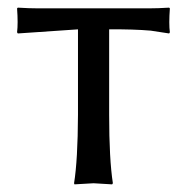

<svg xmlns="http://www.w3.org/2000/svg" viewBox="-20 -482 492 505"><path d="M185.1 -404.8Q185.1 -404.8 26.9 -394L24.9 -397Q27.8 -419.9 24.9 -460L26.9 -461.9Q57.1 -460 82 -460H370.1Q395.5 -460 424.8 -461.9L426.8 -460Q423.8 -418.9 426.8 -397L424.8 -394Q424.8 -394 376.5 -401.4Q331.1 -405.3 267.1 -404.8V-180.2Q267.1 -63 276.9 0L274.9 2.9Q272.9 2.9 226.1 0L175.8 2.9L174.8 0Q184.6 -61 185.1 -180.2Z"/></svg>

Font: Linux Biolinum Capitals O
Style: Small Caps
Weight: 400
Designer: Philipp H. Poll
Foundry: Philipp H. Poll
Version: Version 1.0.4